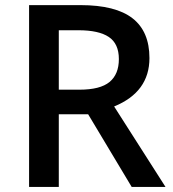

<svg xmlns="http://www.w3.org/2000/svg" viewBox="-20 -734 679 754"><path d="M210.9 -381.8H292Q373.5 -381.8 410.2 -412.1Q446.8 -442.4 446.8 -502Q446.8 -562.5 407.2 -588.9Q367.7 -615.2 288.1 -615.2H210.9ZM210.9 -285.2V0H94.2V-713.9H295.9Q434.1 -713.9 500.5 -662.1Q566.9 -610.4 566.9 -505.9Q566.9 -372.6 428.2 -315.9L629.9 0H497.1L326.2 -285.2Z"/></svg>

Font: f0_21440          
Style: Regular
Weight: 600
Foundry: Ascender Corporation
Version: Version 1.10